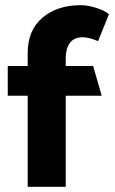

<svg xmlns="http://www.w3.org/2000/svg" viewBox="-20 -722 445 742"><path d="M292 -702Q319 -702 352 -691.5Q385 -681 401 -667L359 -563Q343 -570 327.5 -574Q312 -578 300 -578Q266 -578 250 -556Q234 -534 234 -498V-467H340L373 -352H234V0H87V-352H10V-467H87V-517Q87 -605 144 -653.5Q201 -702 292 -702Z"/></svg>

Font: Palanquin Dark Medium
Style: Regular
Weight: 500
Designer: Pria Ravichandran
Version: Version 1.001